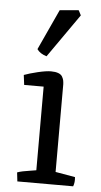

<svg xmlns="http://www.w3.org/2000/svg" viewBox="-54 -781 428 815"><g transform="rotate(5 160.5 -373.5)"><path d="M128.9 -540Q100.6 -548.3 87.9 -566.9L167.5 -739.7L248 -746.6L258.8 -725.6ZM51.8 0 47.4 -38.1Q58.1 -42 71.3 -44.7Q84.5 -47.4 103.8 -50.3Q123 -53.2 127.9 -54.2V-410.6H44.9L39.6 -452.6Q61.5 -460.9 97.2 -469.5Q132.8 -478 153.3 -478Q172.4 -478 184.6 -473.4Q196.8 -468.8 201.7 -460.2Q206.5 -451.7 208 -444.8Q209.5 -438 210 -428.2Q210 -426.8 210 -425.8V-54.2L293.9 -39.6Q296.4 -17.6 289.6 0Z"/></g></svg>

Font: Fjord
Style: One
Weight: 400
Designer: Viktoriya Grabowska
Foundry: Viktoriya Grabowska
Version: Version 1.002